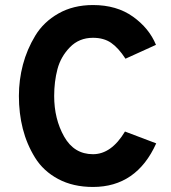

<svg xmlns="http://www.w3.org/2000/svg" viewBox="-20 -731 680 762"><path d="M349 11Q270 11 211 -20.5Q152 -52 119 -105.5Q86 -159 70.5 -220Q55 -281 55 -350Q55 -414 71 -474.5Q87 -535 120 -589.5Q153 -644 212 -677.5Q271 -711 349 -711Q443 -711 507.5 -665Q572 -619 599 -553L478 -498Q450 -541 421 -561Q392 -581 349 -581Q294 -581 257.5 -543.5Q221 -506 208 -456.5Q195 -407 195 -350Q195 -259 234.5 -189Q274 -119 349 -119Q422 -119 476 -209L600 -162Q522 11 349 11Z"/></svg>

Font: ReCut ExtraBold
Style: Regular
Weight: 800
Designer: Giant Group (for alternate capitals set)
Version: Version 2.002;FEAKit 1.0